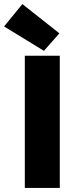

<svg xmlns="http://www.w3.org/2000/svg" viewBox="-50 -924 386 944"><path d="M72 0V-650H244V0ZM166 -674 -30 -794 60 -904 242 -760Z"/></svg>

Font: Assistant ExtraLight ExtraBold
Style: Regular
Weight: 800
Version: Version 3.000